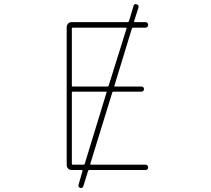

<svg xmlns="http://www.w3.org/2000/svg" viewBox="-20 -861 1040 946"><path d="M375 64.5Q363.3 60.5 367.2 48.8L386.7 -19.5Q387.7 -23.4 382.8 -23.4H333Q322.3 -23.4 315.4 -30.8Q308.6 -38.1 308.6 -47.9V-727.5Q308.6 -737.3 315.4 -744.6Q322.3 -752 333 -752H609.4Q613.3 -752 615.2 -755.9L637.7 -831.1Q639.6 -840.8 648.4 -840.8Q650.4 -840.8 653.3 -839.8Q666 -835.9 662.1 -823.2L640.6 -755.9Q639.6 -752 644.5 -752H697.3Q702.1 -752 706.1 -748Q710 -744.1 710 -738.3Q710 -732.4 706.1 -728.5Q702.1 -724.6 697.3 -724.6H635.7Q630.9 -724.6 629.9 -720.7L543.9 -439.5Q542 -434.6 546.9 -434.6H676.8Q682.6 -434.6 686 -431.2Q689.5 -427.7 689.5 -422.4Q689.5 -417 686 -413.1Q682.6 -409.2 676.8 -409.2H539.1Q534.2 -409.2 533.2 -405.3L424.8 -53.7Q423.8 -49.8 427.7 -49.8H697.3Q703.1 -49.8 706.5 -45.9Q710 -42 710 -36.6Q710 -31.2 706.5 -27.3Q703.1 -23.4 697.3 -23.4H419.9Q416 -23.4 414.1 -19.5L390.6 56.6Q387.7 65.4 379.9 65.4Q377.9 65.4 375 64.5ZM334 -53.7Q334 -49.8 337.9 -49.8H391.6Q396.5 -49.8 397.5 -53.7L504.9 -405.3Q506.8 -409.2 502 -409.2H337.9Q334 -409.2 334 -405.3ZM334 -439.5Q334 -434.6 337.9 -434.6H509.8Q514.6 -434.6 515.6 -439.5L603.5 -720.7Q604.5 -724.6 600.6 -724.6H337.9Q334 -724.6 334 -720.7Z"/></svg>

Font: Rounded Mgen+ 1mn thin
Style: Regular
Weight: 100
Designer: [Source Han Sans]
Ryoko NISHIZUKA  (kana & ideographs); Paul D. Hunt (Latin, Greek & Cyrillic); Wenlong ZHANG  (bopomofo
Version: Version 1.059.20150602